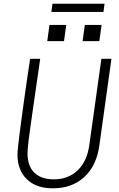

<svg xmlns="http://www.w3.org/2000/svg" viewBox="-20 -1002 640 1032"><path d="M262 10Q174 10 124 -39Q74 -88 74 -170Q74 -185 78 -223.5Q82 -262 89.5 -316.5Q97 -371 105.5 -434.5Q114 -498 123.5 -563Q133 -628 142 -686H196Q176 -549 163.5 -460.5Q151 -372 143.5 -320Q136 -268 133 -241Q130 -214 129 -201Q128 -188 128 -177Q128 -109 165 -73.5Q202 -38 269 -38Q347 -38 397.5 -86.5Q448 -135 460 -222L525 -686H579L514 -220Q499 -111 433 -50.5Q367 10 266 10ZM256 -938 262 -982H542L536 -938ZM514 -781H424L436 -868H526ZM324 -781H234L246 -868H336Z"/></svg>

Font: Chivo Mono Medium Thin
Style: Italic
Weight: 250
Italic angle: -8.05°
Monospace: yes
Version: Version 1.008